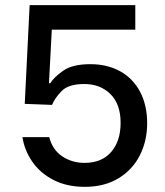

<svg xmlns="http://www.w3.org/2000/svg" viewBox="-20 -720 642 745"><path d="M67 -188H171Q184 -138 222 -113Q260 -88 308 -88Q375 -88 411.5 -130.5Q448 -173 448 -243Q448 -316 408.5 -355Q369 -394 307 -394Q246 -394 219.5 -367Q193 -340 182 -313L76 -317L95 -700H505V-605H181L170 -397H175Q189 -420 225 -445.5Q261 -471 331 -471Q396 -471 446 -443.5Q496 -416 523.5 -364Q551 -312 551 -242Q551 -173 522.5 -117Q494 -61 439.5 -28Q385 5 309 5Q239 5 187 -22Q135 -49 105 -93Q75 -137 67 -188Z"/></svg>

Font: Be Vietnam Medium
Style: Regular
Weight: 500
Designer: Gabriel Lam
Foundry: TypeRant
Version: Version 4.000